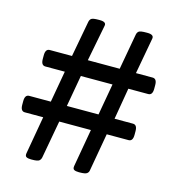

<svg xmlns="http://www.w3.org/2000/svg" viewBox="-103 -775 799 867"><g transform="rotate(15 296.0 -342.0)"><path d="M120 2Q106 2 98.5 -2Q91 -6 93 -19L124 -196H38Q18 -196 18 -226V-243Q18 -273 38 -273H139L165 -420H74Q54 -420 54 -450V-467Q54 -497 74 -497H178L209 -664Q211 -675 218 -680.5Q225 -686 253 -686H257Q289 -686 285 -667L252 -497H401L431 -664Q433 -675 440 -680.5Q447 -686 475 -686H480Q511 -686 508 -667L477 -497H555Q575 -497 575 -467V-450Q575 -420 555 -420H462L437 -273H523Q543 -273 543 -243V-226Q543 -196 523 -196H421L390 -20Q389 -10 381 -4Q373 2 347 2H343Q329 2 321.5 -2Q314 -6 316 -19L347 -196H199L167 -20Q165 -10 158 -4Q151 2 124 2ZM214 -273H362L388 -420H240Z"/></g></svg>

Font: Asap Semi Expanded
Style: Regular
Weight: 400
Width: 6
Designer: Pablo Cosgaya
Foundry: Omnibus-Type
Version: Version 3.001; ttfautohint (v1.8.4.7-5d5b)